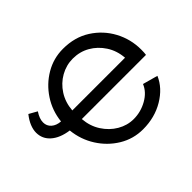

<svg xmlns="http://www.w3.org/2000/svg" viewBox="-121 -718 914 914"><g transform="rotate(-45 336.0 -260.5)"><path d="M11 -339Q11 -359 20 -381.5Q29 -404 48 -428L89 -405Q69 -375 69 -350Q69 -326 86.5 -310.5Q104 -295 133 -293Q140 -359 175.5 -413Q211 -467 265.5 -499Q320 -531 384 -531Q463 -531 521.5 -493.5Q580 -456 612.5 -395.5Q645 -335 645 -265Q645 -243 643 -231H211Q215 -180 240.5 -140.5Q266 -101 304.5 -78.5Q343 -56 386 -56Q434 -56 476.5 -80Q519 -104 535 -143L611 -122Q586 -64 524 -27Q462 10 383 10Q318 10 263.5 -23Q209 -56 174 -111Q139 -166 132 -233Q75 -241 43 -269Q11 -297 11 -339ZM208 -292H563Q559 -343 533.5 -382Q508 -421 469.5 -443Q431 -465 384 -465Q340 -465 301 -443Q262 -421 237 -382Q212 -343 208 -292Z"/></g></svg>

Font: Raleway Medium
Style: Regular
Weight: 500
Designer: Matt McInerney, Pablo Impallari, Rodrigo Fuenzalida
Foundry: Matt McInerney, Pablo Impallari, Rodrigo Fuenzalida
Version: Version 4.026